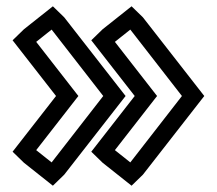

<svg xmlns="http://www.w3.org/2000/svg" viewBox="-20 -583 689 610"><path d="M345 -106 479 -278 345 -450 394 -489 558 -278 394 -67ZM270 -101 306 -66 398 7 434 -28 629 -278 434 -528 398 -563 306 -490 270 -455 408 -278ZM144 -489 308 -278 144 -67 95 -106 229 -278 95 -450ZM184 -528 148 -563 56 -490 20 -455 158 -278 20 -101 56 -66 148 7 184 -28 379 -278Z"/></svg>

Font: Hussar Press
Style: Bold
Weight: 700
Foundry: Cannot Into Space Fonts
Version: Version 1.43